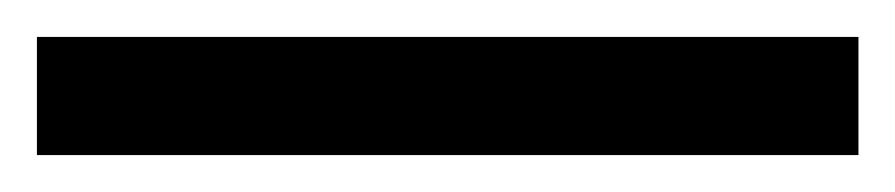

<svg xmlns="http://www.w3.org/2000/svg" viewBox="-22 67 485 104"><path d="M443 151H-2V87H443Z"/></svg>

Font: Noto Sans Thai SemiCondensed
Style: Regular
Weight: 400
Width: 4
Designer: Monotype Design Team
Foundry: Monotype Imaging Inc.
Version: Version 2.001